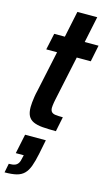

<svg xmlns="http://www.w3.org/2000/svg" viewBox="-143 -707 599 1046"><g transform="rotate(15 157.0 -184.5)"><path d="M211 0Q167 0 135.5 -2.5Q104 -5 83.5 -14.5Q63 -24 53.5 -42.5Q44 -61 44 -92Q44 -104 45.5 -118.5Q47 -133 49.5 -150Q52 -167 57 -187L106 -417H45L65 -510H125L156 -658H268L237 -510H315L296 -417H217L164 -167Q162 -158 160.5 -149Q159 -140 158 -132Q157 -124 157 -118Q157 -103 164 -95Q171 -87 186 -85Q201 -83 228 -83ZM-1 289 9 238Q31 238 43 233.5Q55 229 62 218Q69 207 72 188L76 172H31L54 62H171L155 142Q146 186 135.5 214.5Q125 243 108.5 259.5Q92 276 66 282.5Q40 289 -1 289Z"/></g></svg>

Font: Saira Condensed SemiBold
Style: Italic
Weight: 600
Width: 3
Italic angle: -12°
Designer: Hector Gatti with collaboration of the Omnibus-Type team
Foundry: Omnibus-Type
Version: Version 1.101